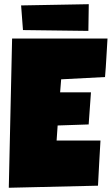

<svg xmlns="http://www.w3.org/2000/svg" viewBox="-20 -886 527 906"><path d="M487.3 -704.1Q484.4 -658.2 481.9 -613.3Q479.5 -568.4 475.6 -522.5L268.6 -511.7L263.7 -450.2H409.2L398.4 -298.8L252 -293.9L247.1 -222.7H454.1Q451.2 -168.9 448 -116Q444.8 -63 442.4 -9.8L21.5 0L37.1 -704.1ZM397 -740.2 88.4 -744.1 79.6 -860.4 398.9 -866.2Z"/></svg>

Font: Luckiest Guy
Style: Regular
Weight: 400
Designer: Astigmatic (AOETI)
Foundry: Astigmatic (AOETI)
Version: Version 1.000